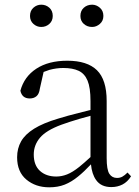

<svg xmlns="http://www.w3.org/2000/svg" viewBox="-20 -785 591 819"><path d="M190 14Q132 14 92.5 -19Q53 -52 53 -114Q53 -152 70 -182Q87 -212 125.5 -236Q164 -260 228 -279Q270 -292 315 -303Q342 -310 366 -316V-354Q366 -411 353.5 -441Q341 -471 315.5 -483Q290 -495 250 -495Q221 -495 191 -487Q179 -483 166 -478L150 -407Q147 -384 135.5 -374.5Q124 -365 107 -365Q74 -365 67 -398Q83 -458 135 -492Q187 -526 267 -526Q352 -526 393.5 -485.5Q435 -445 435 -354V-111Q435 -61 446.5 -43.5Q458 -26 479 -26Q492 -26 502 -31.5Q512 -37 524 -49L539 -33Q524 -9 502.5 2Q481 13 455 13Q411 13 390 -17Q372 -42 368 -84Q339 -53 313 -32Q285 -9 256 2.5Q227 14 190 14ZM366 -291Q343 -285 319 -278Q278 -266 242 -253Q177 -229 150.5 -197.5Q124 -166 124 -126Q124 -80 150.5 -56Q177 -32 220 -32Q243 -32 266 -41Q289 -50 318 -73Q339 -90 366 -115ZM373 -670Q352 -670 337.5 -683Q323 -696 323 -717Q323 -739 337.5 -752Q352 -765 373 -765Q391 -765 406 -752Q421 -739 421 -717Q421 -696 406 -683Q391 -670 373 -670ZM156 -670Q137 -670 122.5 -683Q108 -696 108 -717Q108 -739 122.5 -752Q137 -765 156 -765Q176 -765 190.5 -752Q205 -739 205 -717Q205 -696 190.5 -683Q176 -670 156 -670Z"/></svg>

Font: Early Summer Mincho Light
Style: Regular
Weight: 300
Designer: GuiWonder
Version: Version 1.002